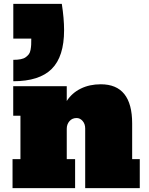

<svg xmlns="http://www.w3.org/2000/svg" viewBox="-20 -966 764 986"><path d="M322.8 -447.3Q349.6 -488.8 394.8 -511Q439.9 -533.2 497.6 -533.2Q658.7 -533.2 658.7 -332V-148.9H697.8V0H417.5V-306.2Q417.5 -329.6 404.3 -344.7Q391.1 -359.9 373.5 -359.9Q350.6 -359.9 336.7 -343.8Q322.8 -327.6 322.8 -304.7V-148.9H365.7V0H44.4V-148.9H85V-371.6H47.9V-523.4H322.8ZM48.3 -658.7Q70.3 -658.7 86.4 -661.9Q102.5 -665 112.5 -672.6Q122.6 -680.2 128.4 -688Q134.3 -695.8 137 -710.4Q139.6 -725.1 140.1 -736.1Q140.6 -747.1 140.6 -767.6H48.3V-946.3H297.4Q309.1 -871.1 309.1 -811Q309.1 -675.3 245.6 -612.1Q182.1 -548.8 48.3 -548.8Z"/></svg>

Font: Bevan
Style: Regular
Weight: 400
Foundry: vernon adams
Version: Version 1.000